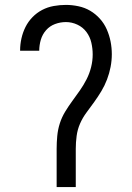

<svg xmlns="http://www.w3.org/2000/svg" viewBox="-20 -763 540 783"><path d="M211 0V-156Q211 -182 213.5 -208.5Q216 -235 224 -260Q232 -285 246 -308Q260 -331 275.5 -352Q291 -373 306 -394.5Q321 -416 333 -439.5Q345 -463 351.5 -489Q358 -515 358 -541Q358 -565 352.5 -589Q347 -613 332.5 -632.5Q318 -652 295.5 -662.5Q273 -673 249 -673Q226 -673 204.5 -665Q183 -657 168 -640Q153 -623 146.5 -601Q140 -579 140 -556H62V-557Q62 -582 67.5 -606.5Q73 -631 84 -653Q95 -675 112.5 -693Q130 -711 152 -722.5Q174 -734 199 -738.5Q224 -743 249 -743Q274 -743 300 -737.5Q326 -732 348 -719Q370 -706 387.5 -686.5Q405 -667 415.5 -643Q426 -619 431 -593.5Q436 -568 436 -542Q436 -516 431 -490Q426 -464 416.5 -439Q407 -414 393.5 -391.5Q380 -369 364.5 -347.5Q349 -326 333 -304.5Q317 -283 306.5 -259Q296 -235 292.5 -208.5Q289 -182 289 -156V0Z"/></svg>

Font: Iosevka SS18
Style: Regular
Weight: 400
Monospace: yes
Designer: Belleve Invis
Foundry: Belleve Invis
Version: Version 25.1.1; ttfautohint (v1.8.4)